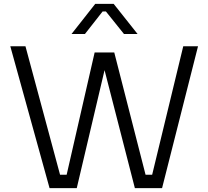

<svg xmlns="http://www.w3.org/2000/svg" viewBox="-20 -968 1072 988"><path d="M33 -730H111L289 -69H323L467 -698H568L729 -69H763L923 -730H999L814 0H674L518 -607L375 0H235ZM470 -948H565L688 -793H618L525 -909H508L417 -793H348Z"/></svg>

Font: Sora-SIA Light
Style: Regular
Weight: 300
Designer: Jonathan Barnbrook, Julián Moncada
Foundry: Barnbrook Fonts
Version: Version 2.000